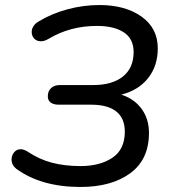

<svg xmlns="http://www.w3.org/2000/svg" viewBox="-20 -734 679 763"><path d="M45 -63Q26 -78 26 -100Q26 -116 36 -128.5Q46 -141 62 -141Q74 -141 89 -132Q135 -101 186 -87.5Q237 -74 300 -74Q377 -74 426.5 -107Q476 -140 476 -211Q476 -264 442 -291Q408 -318 342 -318H213Q193 -318 181.5 -326.5Q170 -335 170 -351Q170 -372 183 -384Q196 -396 218 -396H351Q426 -396 468.5 -430Q511 -464 511 -527Q511 -580 472 -605.5Q433 -631 365 -631Q258 -631 172 -579Q156 -570 143 -570Q126 -570 116 -580.5Q106 -591 106 -607Q106 -619 113 -630Q120 -641 134 -649Q185 -680 248 -697Q311 -714 375 -714Q478 -714 542.5 -668Q607 -622 607 -542Q607 -472 568.5 -423.5Q530 -375 462 -358Q514 -341 543 -301Q572 -261 572 -206Q572 -100 497.5 -45.5Q423 9 300 9Q144 9 45 -63Z"/></svg>

Font: SN Pro
Style: Italic
Weight: 400
Italic angle: -9°
Designer: Tobias Whetton
Foundry: Supernotes
Version: Version 1.003